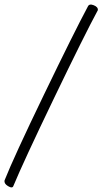

<svg xmlns="http://www.w3.org/2000/svg" viewBox="-39 -797 451 844"><path d="M347 -768Q353 -782 373 -774Q393 -766 391 -752Q334 -647 199 -366.5Q64 -86 20 20Q16 33 -4 21Q-22 10 -19 -4Q21 -105 154 -380.5Q287 -656 347 -768Z"/></svg>

Font: Bonbon
Style: Regular
Weight: 400
Designer: Ksenia Erulevich
Foundry: Cyreal (www.cyreal.org)
Version: Version 1.000